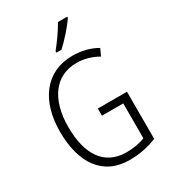

<svg xmlns="http://www.w3.org/2000/svg" viewBox="-227 -1063 1053 1186"><g transform="rotate(-30 299.5 -470.0)"><path d="M448 -950H382C357 -904 316 -847 279 -801V-791H315C358 -829 420 -899 448 -942ZM328 -364V-313H480V-64C444 -50 400 -41 348 -41C189 -41 113 -162 113 -356C113 -548 199 -674 354 -674C406 -674 457 -660 506 -632L528 -681C476 -711 418 -725 355 -725C160 -725 54 -573 54 -356C54 -136 149 10 341 10C410 10 476 -3 536 -28V-364Z"/></g></svg>

Font: Noto Sans Display SemiCondensed Light
Style: Regular
Weight: 300
Width: 4
Designer: Monotype Design Team
Foundry: Monotype Imaging Inc.
Version: Version 1.900